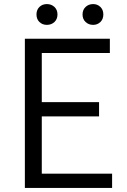

<svg xmlns="http://www.w3.org/2000/svg" viewBox="-20 -922 624 942"><path d="M102 0V-732H519V-662H185V-421H466V-351H185V-70H530V0ZM210 -800Q188 -800 173.5 -814Q159 -828 159 -851Q159 -874 173.5 -888Q188 -902 210 -902Q232 -902 247 -888Q262 -874 262 -851Q262 -828 247 -814Q232 -800 210 -800ZM437 -800Q415 -800 400 -814Q385 -828 385 -851Q385 -874 400 -888Q415 -902 437 -902Q458 -902 472.5 -888Q487 -874 487 -851Q487 -828 472.5 -814Q458 -800 437 -800Z"/></svg>

Font: Source Han Sans SC Normal
Style: Regular
Weight: 350
Designer: Ryoko NISHIZUKA 西塚涼子 (kana, bopomofo & ideographs); Paul D. Hunt (Latin, Greek & Cyrillic); Sandoll Communications 산돌커뮤니
Foundry: Adobe
Version: Version 2.004;hotconv 1.0.118;makeotfexe 2.5.65603